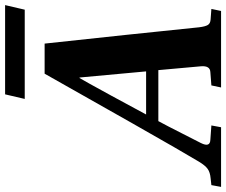

<svg xmlns="http://www.w3.org/2000/svg" viewBox="-111 -800 887 753"><g transform="rotate(-90 332.5 -423.5)"><path d="M321 -770 339 -847H689L671 -770ZM-24 0 -17 -38 10 -41Q33 -43 46.5 -52.5Q60 -62 75 -87Q113 -150 226 -349L420 -692H538L572 -375Q576 -338 587 -230.5Q598 -123 602 -86Q605 -62 611 -52Q617 -42 633 -41L674 -38L666 0H366L374 -38L426 -42Q452 -43 449 -79L434 -246H234Q216 -213 187 -155.5Q158 -98 148 -79Q130 -43 161 -42L217 -38L210 0ZM260 -294H429L405 -555H403Q392 -537 333 -429Q274 -321 260 -294Z"/></g></svg>

Font: Lingua Franca
Style: Bold Italic
Weight: 700
Italic angle: -13°
Version: Version 1.19